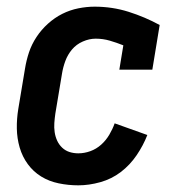

<svg xmlns="http://www.w3.org/2000/svg" viewBox="-20 -548 540 576"><path d="M215 8Q185 8 156 2Q127 -4 103.5 -18.5Q80 -33 63.5 -55.5Q47 -78 39 -105.5Q31 -133 30.5 -162.5Q30 -192 35 -222L55 -342Q59 -367 67 -391Q75 -415 89.5 -437Q104 -459 124 -477Q144 -495 167 -506.5Q190 -518 215 -523Q240 -528 264 -528Q317 -528 366 -512.5Q415 -497 459 -473L437 -339H338L350 -412Q330 -420 309.5 -426Q289 -432 267 -432Q248 -432 228.5 -423.5Q209 -415 196 -399.5Q183 -384 176 -365Q169 -346 166 -327L146 -207Q144 -193 143 -179Q142 -165 144 -151.5Q146 -138 151.5 -126Q157 -114 166.5 -105Q176 -96 188.5 -92Q201 -88 215 -88Q233 -88 251 -94.5Q269 -101 283.5 -114Q298 -127 308 -144Q318 -161 324 -178L422 -143Q410 -112 390 -82.5Q370 -53 342.5 -32Q315 -11 281 -1.5Q247 8 215 8Z"/></svg>

Font: Iosevka Curly Slab
Style: Bold Italic
Weight: 700
Italic angle: -9°
Monospace: yes
Designer: Belleve Invis
Foundry: Belleve Invis
Version: Version 22.1.2; ttfautohint (v1.8.4)